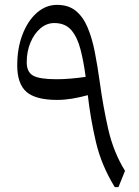

<svg xmlns="http://www.w3.org/2000/svg" viewBox="-20 -769 573 789"><path d="M493.7 -66.9 466.8 0H451.7Q397 -88.9 374.5 -184.1Q352.1 -279.3 340.8 -377.9Q307.1 -368.7 275.6 -363.5Q244.1 -358.4 214.8 -358.4Q126.5 -358.4 88.6 -391.6Q50.8 -424.8 50.8 -500.5Q50.8 -570.8 72.5 -627.2Q94.2 -683.6 131.3 -716.3Q168.5 -749 214.4 -749Q261.2 -749 291.3 -724.6Q321.3 -700.2 339.8 -656.5Q358.4 -612.8 369.6 -555.2Q380.9 -497.6 390.1 -430.7Q403.8 -330.6 425 -237.3Q446.3 -144 493.7 -66.9ZM332 -453.1Q323.7 -517.1 310.5 -567.1Q297.4 -617.2 272.5 -645.8Q247.6 -674.3 203.1 -674.3Q171.9 -674.3 146.2 -652.6Q120.6 -630.9 105.2 -594.2Q89.8 -557.6 89.8 -513.2Q89.8 -473.1 116 -458.3Q142.1 -443.4 212.4 -443.4Q238.8 -443.4 270 -446Q301.3 -448.7 332 -453.1Z"/></svg>

Font: Pinar-FD Regular
Style: FD-Regular
Weight: 400
Designer: Amin Abedi
Version: Version 3.000